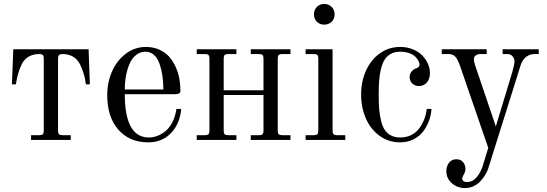

<svg xmlns="http://www.w3.org/2000/svg" viewBox="-20 -704 2754 966"><path d="M40 -279.8 46.9 -456.1H425.8L432.1 -279.8H412.1Q405.8 -334 381.8 -381.8Q355.5 -432.1 293.9 -432.1Q281.7 -432.1 276.9 -427.2Q272 -422.4 272 -410.2V-45.9Q272 -33.7 276.9 -28.8Q281.7 -23.9 293.9 -23.9H335.9V0H136.2V-23.9H178.2Q190.4 -23.9 195.3 -28.8Q200.2 -33.7 200.2 -45.9V-410.2Q200.2 -422.4 195.3 -427.2Q190.4 -432.1 178.2 -432.1Q116.2 -432.1 89.8 -381.8Q79.1 -360.4 71.8 -335Q64.5 -309.6 62.5 -294.9L60.1 -279.8Z M711.9 -443.8Q686 -443.8 665.5 -428Q645 -412.1 632.8 -385Q620.6 -357.9 614.3 -324.5Q607.9 -291 607.9 -253.9H801.8Q801.8 -290.5 797.1 -322.5Q792.5 -354.5 782.7 -382.8Q772.9 -411.1 754.9 -427.5Q736.8 -443.8 711.9 -443.8ZM713.9 -467.8Q751.5 -467.8 781.7 -454.1Q812 -440.4 831.3 -418.5Q850.6 -396.5 863.8 -367.2Q877 -337.9 882.3 -308.3Q887.7 -278.8 887.7 -248Q887.7 -236.8 880.6 -233.4Q873.5 -230 856.4 -230H607.9Q607.9 -12.2 729.5 -12.2Q750 -12.2 770.5 -19.8Q791 -27.3 811.3 -43.2Q831.5 -59.1 846.7 -88.1Q861.8 -117.2 867.7 -155.8H891.6Q885.7 -82.5 841.1 -35.2Q796.4 12.2 725.6 12.2Q632.3 12.2 575.9 -51Q519.5 -114.3 519.5 -226.1Q519.5 -290 543.9 -345.2Q568.4 -400.4 613.5 -434.1Q658.7 -467.8 713.9 -467.8Z M969.7 0V-23.9H1011.7Q1023.9 -23.9 1028.8 -28.8Q1033.7 -33.7 1033.7 -45.9V-410.2Q1033.7 -422.4 1028.8 -427.2Q1023.9 -432.1 1011.7 -432.1H969.7V-456.1H1169.4V-432.1H1127.4Q1115.2 -432.1 1110.4 -427.2Q1105.5 -422.4 1105.5 -410.2V-250H1305.7V-410.2Q1305.7 -422.4 1300.8 -427.2Q1295.9 -432.1 1283.7 -432.1H1241.7V-456.1H1441.4V-432.1H1399.4Q1387.2 -432.1 1382.3 -427.2Q1377.4 -422.4 1377.4 -410.2V-45.9Q1377.4 -33.7 1382.3 -28.8Q1387.2 -23.9 1399.4 -23.9H1441.4V0H1241.7V-23.9H1283.7Q1295.9 -23.9 1300.8 -28.8Q1305.7 -33.7 1305.7 -45.9V-226.1H1105.5V-45.9Q1105.5 -33.7 1110.4 -28.8Q1115.2 -23.9 1127.4 -23.9H1169.4V0Z M1574.2 -669.2Q1588.9 -684.1 1611.3 -684.1Q1633.8 -684.1 1648.7 -669.2Q1663.6 -654.3 1663.6 -631.8Q1663.6 -609.4 1648.7 -594.7Q1633.8 -580.1 1611.3 -580.1Q1588.9 -580.1 1574.2 -594.7Q1559.6 -609.4 1559.6 -631.8Q1559.6 -654.3 1574.2 -669.2ZM1653.3 -456.1V-45.9Q1653.3 -33.7 1658.2 -28.8Q1663.1 -23.9 1675.3 -23.9H1717.3V0H1517.6V-23.9H1559.6Q1571.8 -23.9 1576.7 -28.8Q1581.5 -33.7 1581.5 -45.9V-410.2Q1581.5 -422.4 1576.7 -427.2Q1571.8 -432.1 1559.6 -432.1H1517.6V-456.1Z M1993.2 -467.8Q2028.3 -467.8 2057.4 -455.8Q2086.4 -443.8 2104.7 -424.8Q2123 -405.8 2133.1 -382.8Q2143.1 -359.9 2143.1 -336.9Q2143.1 -305.7 2127 -288.3Q2110.8 -271 2087.9 -271Q2067.9 -271 2054.4 -283.9Q2041 -296.9 2041 -314.9Q2041 -333 2051.3 -344.7Q2061.5 -356.4 2075.2 -360.8Q2090.8 -365.7 2090.8 -378.9Q2090.8 -387.2 2085.4 -397.7Q2080.1 -408.2 2069.3 -418.9Q2058.6 -429.7 2038.6 -436.8Q2018.6 -443.8 1993.2 -443.8Q1966.3 -443.8 1947 -433.3Q1927.7 -422.9 1916 -405Q1904.3 -387.2 1897.2 -358.9Q1890.1 -330.6 1887.7 -300Q1885.3 -269.5 1885.3 -228Q1885.3 -186.5 1887.7 -156Q1890.1 -125.5 1897 -97.2Q1903.8 -68.8 1915.5 -51Q1927.2 -33.2 1946.8 -22.7Q1966.3 -12.2 1993.2 -12.2Q2024.9 -12.2 2050 -25.1Q2075.2 -38.1 2090.6 -59.8Q2106 -81.5 2115 -105.5Q2124 -129.4 2127 -155.8H2150.9Q2148.9 -126 2138.7 -97.4Q2128.4 -68.8 2109.9 -43.7Q2091.3 -18.6 2061 -3.2Q2030.8 12.2 1993.2 12.2Q1935.5 12.2 1890.4 -20.3Q1845.2 -52.7 1821 -107.4Q1796.9 -162.1 1796.9 -228Q1796.9 -293.9 1821.3 -348.4Q1845.7 -402.8 1890.9 -435.3Q1936 -467.8 1993.2 -467.8Z M2690.4 -456.1V-432.1H2667.5Q2645.5 -432.1 2626.7 -417.5Q2607.9 -402.8 2598.6 -373L2436.5 143.1Q2431.2 159.7 2421.4 175.8Q2411.6 191.9 2397.5 207.5Q2383.3 223.1 2362.8 232.7Q2342.3 242.2 2319.3 242.2Q2281.2 242.2 2253.4 217.8Q2225.6 193.4 2225.6 157.2Q2225.6 132.8 2239 115Q2252.4 97.2 2276.4 97.2Q2298.8 97.2 2310.3 112.1Q2321.8 127 2321.8 146Q2321.8 159.7 2313.7 173.3Q2305.7 187 2305.7 193.8Q2305.7 211.9 2329.6 211.9Q2358.4 211.9 2378.9 186.8Q2399.4 161.6 2408.7 130.9L2436.5 40L2294.4 -373Q2283.2 -404.3 2271.2 -418.2Q2259.3 -432.1 2235.4 -432.1H2202.6V-456.1H2428.7V-432.1H2396.5Q2384.3 -432.1 2374.5 -425.8Q2364.7 -419.4 2364.7 -408.2Q2363.3 -396.5 2370.6 -375L2474.6 -67.9L2557.6 -341.8Q2568.4 -379.4 2568.4 -396Q2568.4 -410.2 2558.6 -421.1Q2548.8 -432.1 2532.7 -432.1H2508.8V-456.1Z"/></svg>

Font: Flanker Steampunk
Style: Regular
Weight: 400
Designer: Alexey Kryukov, Leonardo Di Lena
Foundry: Alexey Kryukov, Leonardo Di Lena
Version: 1.210